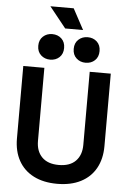

<svg xmlns="http://www.w3.org/2000/svg" viewBox="-68 -1135 809 1198"><g transform="rotate(5 336.0 -536.0)"><path d="M336 14Q250 14 188.5 -17.5Q127 -49 94.5 -107.5Q62 -166 62 -246V-700H194V-242Q194 -178 230.5 -141Q267 -104 336 -104Q405 -104 441.5 -141Q478 -178 478 -242V-700H610V-246Q610 -166 577.5 -107.5Q545 -49 483.5 -17.5Q422 14 336 14ZM447 -754Q413 -754 389.5 -775.5Q366 -797 366 -834Q366 -871 389.5 -892.5Q413 -914 447 -914Q482 -914 505 -892.5Q528 -871 528 -834Q528 -797 505 -775.5Q482 -754 447 -754ZM225 -754Q191 -754 167.5 -775.5Q144 -797 144 -834Q144 -871 167.5 -892.5Q191 -914 225 -914Q260 -914 283 -892.5Q306 -871 306 -834Q306 -797 283 -775.5Q260 -754 225 -754ZM302 -956 198 -1086H344L414 -956Z"/></g></svg>

Font: Space Grotesk Light
Style: Bold
Weight: 700
Version: Version 2.000